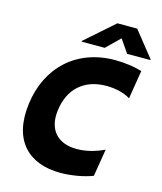

<svg xmlns="http://www.w3.org/2000/svg" viewBox="-137 -1055 980 1165"><g transform="rotate(15 352.5 -473.0)"><path d="M418 -792.6 502.1 -875 558.6 -792.6H704.2L704.9 -797.2L578.1 -956.3H453.8L273.1 -797.2L272.4 -792.6ZM353.7 9.9C419.7 9.9 498.2 -3.2 555.4 -25.6L583.5 -197.4C522.7 -168.3 463.1 -155.5 412.6 -155.5C289.8 -155.5 225.5 -229.8 241.1 -351.6C257.5 -488.6 346.9 -572.4 488.6 -572.4C540.8 -572.4 599.8 -560.7 639.6 -534.8L668.7 -713.8C620.7 -728.7 557.2 -737.2 500 -737.2C256 -737.2 92.3 -580.3 61.4 -348C29.1 -108 155.2 9.9 353.7 9.9Z"/></g></svg>

Font: TID UI Extra Bold
Style: Italic
Weight: 800
Italic angle: -9.39999°
Designer: The TID Project Authors
Foundry: Bakken & Bæck
Version: Version 1.001;hotconv 1.0.109;makeotfexe 2.5.65596